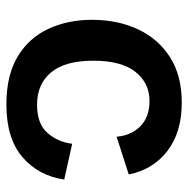

<svg xmlns="http://www.w3.org/2000/svg" viewBox="-14 -562 589 601"><g transform="rotate(90 280.5 -261.5)"><path d="M307 13Q216 13 157.5 -22Q99 -57 70.5 -118Q42 -179 42 -255Q42 -336 72 -399.5Q102 -463 159.5 -499.5Q217 -536 301 -536Q394 -536 452.5 -491Q511 -446 526 -370L408 -332Q404 -378 375 -406.5Q346 -435 296 -435Q240 -435 205 -391Q170 -347 170 -259Q170 -171 206.5 -127Q243 -83 308 -83Q368 -83 396.5 -116Q425 -149 430 -193L542 -168Q530 -87 471.5 -37Q413 13 307 13Z"/></g></svg>

Font: Bricolage Grotesque 10pt SemiBold
Style: Regular
Weight: 600
Designer: Mathieu Triay
Foundry: Atelier Triay
Version: Version 1.000; ttfautohint (v1.8.4.7-5d5b);gftools[0.9.29]